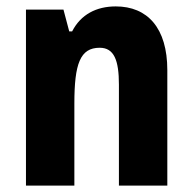

<svg xmlns="http://www.w3.org/2000/svg" viewBox="-20 -630 601 599"><path d="M341 -610C281 -610 232 -585 205 -532H196L178 -600H61V-51H212V-307C212 -431 230 -481 291 -481C336 -481 351 -442 351 -366V-51H502V-411C502 -543 440 -610 341 -610Z"/></svg>

Font: Noto Sans Tamil UI Condensed ExtraBold
Style: Regular
Weight: 800
Width: 3
Designer: Jelle Bosma - Monotype Design Team
Foundry: Monotype Imaging Inc.
Version: Version 2.004